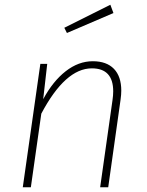

<svg xmlns="http://www.w3.org/2000/svg" viewBox="-20 -789 621 809"><path d="M491 -407Q491 -390 488 -369L436 0H402L454 -367Q457 -387 457 -404Q457 -501 367 -501Q255 -501 154 -310L110 0H76L150 -520H179L162 -371Q203 -447 257 -489Q311 -531 371 -531Q429 -531 460 -499Q491 -467 491 -407ZM458 -734 262 -650 251 -672 445 -769Z"/></svg>

Font: FiraGO UltraLight
Style: Italic
Weight: 200
Italic angle: -8°
Designer: bBox Type GmbH
Foundry: bBox Type GmbH
Version: Version 1.001